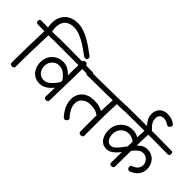

<svg xmlns="http://www.w3.org/2000/svg" viewBox="-70 -1952 2804 2804"><g transform="rotate(45 1332.0 -550.0)"><path d="M172 -705Q156 -705 146 -715.5Q136 -726 133 -741Q127 -767 123.5 -791Q120 -815 120 -843Q120 -910 140.5 -961Q161 -1012 198 -1047Q235 -1082 285 -1099.5Q335 -1117 393 -1117Q452 -1117 511.5 -1097.5Q571 -1078 629 -1046Q687 -1014 741.5 -976.5Q796 -939 845 -902Q861 -892 864.5 -882.5Q868 -873 868 -865Q868 -848 857.5 -837Q847 -826 833 -826Q817 -826 800.5 -837Q784 -848 760 -866Q732 -887 690.5 -915.5Q649 -944 600.5 -971Q552 -998 500 -1016Q448 -1034 397 -1034Q331 -1034 288 -1010Q245 -986 224.5 -942Q204 -898 204 -836Q204 -814 206.5 -796Q209 -778 214 -758Q214 -757 214 -755Q214 -753 214 -751Q214 -732 202 -718.5Q190 -705 172 -705ZM156 12Q137 12 126.5 3Q116 -6 116 -28Q117 -204 120.5 -375.5Q124 -547 131 -722Q132 -739 143 -748Q154 -757 173 -757Q216 -757 216 -719Q209 -544 204.5 -372Q200 -200 200 -24Q200 -5 188.5 3.5Q177 12 156 12ZM-5 -688Q-23 -689 -34 -697.5Q-45 -706 -44 -728Q-43 -751 -31.5 -758.5Q-20 -766 -3 -764Q176 -758 355 -764Q372 -766 382.5 -757.5Q393 -749 392 -726Q391 -704 380.5 -696.5Q370 -689 353 -688Q264 -685 174 -686.5Q84 -688 -5 -688Z M619 -93Q555 -93 507.5 -123Q460 -153 433.5 -206.5Q407 -260 407 -329Q407 -393 437 -447Q467 -501 520 -533.5Q573 -566 642 -566Q693 -566 736 -544.5Q779 -523 812.5 -489Q846 -455 869 -417Q875 -410 878.5 -399.5Q882 -389 882 -378Q882 -359 870.5 -349Q859 -339 848 -339Q843 -339 838.5 -345Q834 -351 831 -354Q809 -386 781.5 -416.5Q754 -447 719 -466.5Q684 -486 640 -486Q595 -486 561 -464Q527 -442 507.5 -406.5Q488 -371 488 -329Q488 -282 505.5 -247Q523 -212 554.5 -192.5Q586 -173 627 -173Q660 -173 688 -187.5Q716 -202 741 -226Q766 -250 788.5 -280.5Q811 -311 833 -343L872 -278Q849 -244 822.5 -211.5Q796 -179 765 -152Q734 -125 698 -109Q662 -93 619 -93ZM856 10Q837 10 827 1Q817 -8 818 -29Q821 -143 823.5 -269.5Q826 -396 829 -522.5Q832 -649 833 -762Q833 -796 872 -796Q895 -796 904 -787Q913 -778 913 -759Q912 -646 909.5 -518.5Q907 -391 904 -264Q901 -137 898 -24Q898 -7 887 1.5Q876 10 856 10ZM1043 -685Q971 -686 901 -686.5Q831 -687 761 -687.5Q691 -688 622 -688Q553 -688 483.5 -688Q414 -688 343 -688Q324 -688 313.5 -697.5Q303 -707 304 -729Q305 -752 315.5 -759Q326 -766 345 -766Q415 -766 485 -766Q555 -766 624 -765.5Q693 -765 763 -764.5Q833 -764 903 -763.5Q973 -763 1045 -762Q1063 -762 1072.5 -754Q1082 -746 1082 -723Q1081 -701 1071 -692.5Q1061 -684 1043 -685Z M1248 17Q1238 17 1231 12.5Q1224 8 1218 1Q1167 -56 1136 -121Q1105 -186 1105 -259Q1105 -309 1123 -351.5Q1141 -394 1175 -425Q1207 -455 1254 -471.5Q1301 -488 1360 -488Q1428 -488 1477.5 -472Q1527 -456 1562 -432Q1575 -425 1579 -411.5Q1583 -398 1578 -383Q1576 -369 1567 -360Q1558 -351 1544 -352Q1525 -366 1502 -378Q1479 -390 1446.5 -397.5Q1414 -405 1364 -405Q1313 -405 1273.5 -385.5Q1234 -366 1211.5 -333Q1189 -300 1189 -259Q1189 -201 1215 -149.5Q1241 -98 1284 -54Q1289 -49 1292.5 -43.5Q1296 -38 1296 -30Q1296 -19 1288.5 -8Q1281 3 1270 10Q1259 17 1248 17ZM1577 14Q1558 13 1547.5 4Q1537 -5 1537 -26Q1537 -75 1536.5 -136.5Q1536 -198 1536.5 -267Q1537 -336 1538 -406.5Q1539 -477 1541.5 -544Q1544 -611 1548 -668Q1549 -686 1561.5 -698.5Q1574 -711 1590 -711Q1609 -711 1621 -696.5Q1633 -682 1632 -664Q1628 -607 1625.5 -540.5Q1623 -474 1622.5 -403Q1622 -332 1621.5 -263Q1621 -194 1621.5 -131.5Q1622 -69 1622 -20Q1622 -3 1609.5 5.5Q1597 14 1577 14ZM1028 -672Q1014 -671 1004 -681.5Q994 -692 994 -710Q994 -726 1002.5 -737Q1011 -748 1025 -749Q1092 -750 1181.5 -751Q1271 -752 1371.5 -753Q1472 -754 1574 -756.5Q1676 -759 1767 -763Q1782 -763 1790 -751.5Q1798 -740 1798 -724Q1798 -708 1790 -696.5Q1782 -685 1767 -685Q1676 -682 1574.5 -679.5Q1473 -677 1373 -676Q1273 -675 1184 -674Q1095 -673 1028 -672Z M1987 -108Q1940 -108 1907 -127Q1874 -146 1853 -177.5Q1832 -209 1822.5 -248.5Q1813 -288 1813 -329Q1813 -398 1845 -455.5Q1877 -513 1933 -547.5Q1989 -582 2061 -582Q2113 -582 2159.5 -561.5Q2206 -541 2237 -505L2196 -444Q2168 -471 2133.5 -486Q2099 -501 2059 -501Q2011 -501 1973.5 -477.5Q1936 -454 1915 -415Q1894 -376 1894 -329Q1894 -295 1904 -262.5Q1914 -230 1936.5 -209Q1959 -188 1995 -188Q2026 -188 2055 -211Q2084 -234 2114.5 -272Q2145 -310 2178 -355Q2210 -398 2245 -438.5Q2280 -479 2321 -505.5Q2362 -532 2412 -532Q2463 -532 2501 -514.5Q2539 -497 2564.5 -467Q2590 -437 2603 -400Q2616 -363 2616 -324Q2616 -280 2598 -240Q2580 -200 2545 -169Q2510 -138 2459 -120Q2452 -117 2445 -117Q2434 -117 2425 -124Q2416 -131 2410.5 -142Q2405 -153 2405 -164Q2405 -175 2410 -183.5Q2415 -192 2425 -197Q2483 -217 2508.5 -250Q2534 -283 2534 -325Q2534 -346 2526 -368Q2518 -390 2502.5 -408Q2487 -426 2463 -437.5Q2439 -449 2406 -449Q2374 -449 2342.5 -427.5Q2311 -406 2281 -371Q2251 -336 2221 -295Q2195 -260 2168.5 -226.5Q2142 -193 2113.5 -166.5Q2085 -140 2054 -124Q2023 -108 1987 -108ZM2214 16Q2194 16 2185 7Q2176 -2 2176 -24Q2177 -202 2180 -376.5Q2183 -551 2193 -727Q2195 -762 2232 -762Q2255 -762 2264.5 -752Q2274 -742 2273 -723Q2264 -546 2261 -371Q2258 -196 2257 -20Q2257 -1 2246.5 7.5Q2236 16 2214 16ZM1749 -688Q1730 -688 1719.5 -697Q1709 -706 1710 -728Q1711 -751 1721.5 -757.5Q1732 -764 1751 -764Q1901 -765 2056 -766Q2211 -767 2366.5 -767Q2522 -767 2671 -764Q2690 -764 2699.5 -756.5Q2709 -749 2708 -726Q2707 -703 2697.5 -695.5Q2688 -688 2669 -688Q2520 -691 2364.5 -691Q2209 -691 2054 -690Q1899 -689 1749 -688Z M2256 -700Q2247 -700 2236 -708Q2197 -739 2163.5 -773.5Q2130 -808 2110 -848.5Q2090 -889 2090 -935Q2090 -990 2112.5 -1028Q2135 -1066 2173 -1085.5Q2211 -1105 2259 -1105Q2302 -1105 2341.5 -1093.5Q2381 -1082 2412 -1056Q2420 -1050 2424 -1044Q2428 -1038 2428 -1027Q2428 -1017 2422 -1006Q2416 -995 2406.5 -987Q2397 -979 2387 -979Q2375 -979 2359 -989.5Q2343 -1000 2319.5 -1011Q2296 -1022 2261 -1022Q2226 -1022 2200.5 -1000.5Q2175 -979 2175 -928Q2175 -895 2189 -866Q2203 -837 2225.5 -812Q2248 -787 2273 -764Q2279 -759 2283 -753Q2287 -747 2287 -739Q2287 -731 2282.5 -722Q2278 -713 2271 -706.5Q2264 -700 2256 -700Z"/></g></svg>

Font: Playpen Sans Deva
Style: Regular
Weight: 400
Designer: Pooja Saxena, Gunjan Panchal, Laura Meseguer, Veronika Burian, José Scaglione
Foundry: TypeTogether
Version: Version 2.000